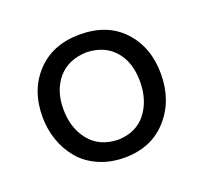

<svg xmlns="http://www.w3.org/2000/svg" viewBox="-79 -818 614 577"><g transform="rotate(-20 227.5 -529.0)"><path d="M229 -332Q183.6 -332 146.7 -348.4Q109.9 -364.7 86.4 -392.6Q63 -420.4 50.5 -456.1Q38.1 -491.7 38.1 -531.7Q38.1 -617.2 89.6 -671.6Q141.1 -726.1 228 -726.1Q315.9 -726.1 366.5 -671.4Q417 -616.7 417 -531.7Q417 -445.8 365.7 -388.9Q314.5 -332 229 -332ZM228.5 -389.2Q288.1 -391.1 319.1 -431.6Q350.1 -472.2 350.1 -531.7Q350.1 -593.3 318.1 -630.1Q286.1 -667 228.5 -668.9Q169.4 -667 137.2 -629.2Q105 -591.3 105 -531.7Q105 -471.7 137 -431.4Q168.9 -391.1 228.5 -389.2Z"/></g></svg>

Font: Commissioner Flair
Style: Regular
Weight: 400
Designer: Kostas Bartsokas
Foundry: Kostas Bartsokas
Version: Version 1.000